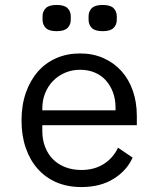

<svg xmlns="http://www.w3.org/2000/svg" viewBox="-20 -744 640 776"><path d="M209 -618Q178 -618 165 -631Q152 -644 152 -664V-678Q152 -698 165 -711Q178 -724 209 -724Q240 -724 253 -711Q266 -698 266 -678V-664Q266 -644 253 -631Q240 -618 209 -618ZM395 -618Q364 -618 351 -631Q338 -644 338 -664V-678Q338 -698 351 -711Q364 -724 395 -724Q426 -724 439 -711Q452 -698 452 -678V-664Q452 -644 439 -631Q426 -618 395 -618ZM309 12Q253 12 208.5 -7Q164 -26 132.5 -61.5Q101 -97 84 -146.5Q67 -196 67 -257Q67 -319 84.5 -369Q102 -419 133 -454.5Q164 -490 207.5 -509Q251 -528 304 -528Q356 -528 398.5 -509Q441 -490 471 -456.5Q501 -423 517 -377Q533 -331 533 -276V-238H151V-214Q151 -180 162 -151Q173 -122 193.5 -101Q214 -80 243.5 -68.5Q273 -57 309 -57Q361 -57 399 -81Q437 -105 457 -147L516 -107Q493 -55 439.5 -21.5Q386 12 309 12ZM304 -462Q271 -462 243 -450Q215 -438 194.5 -417Q174 -396 162.5 -367.5Q151 -339 151 -305V-298H447V-309Q447 -343 436.5 -371Q426 -399 407.5 -419.5Q389 -440 362.5 -451Q336 -462 304 -462Z"/></svg>

Font: PlemolJP35 Console
Style: Regular
Weight: 400
Version: v2.0.3; ttfautohint (v1.8.4.7-5d5b-dirty) -l 6 -r 45 -G 200 